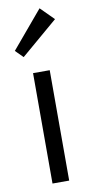

<svg xmlns="http://www.w3.org/2000/svg" viewBox="-85 -769 382 805"><g transform="rotate(-10 106.0 -366.5)"><path d="M71 0V-470H142V0ZM44 -543 12 -575 145 -733 201 -677Z"/></g></svg>

Font: Outfit-Light
Style: Regular
Weight: 300
Designer: Rodrigo Fuenzalida
Foundry: fragTYPE
Version: Version 1.000